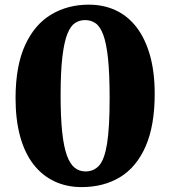

<svg xmlns="http://www.w3.org/2000/svg" viewBox="-20 -772 712 803"><path d="M321.5 10.5Q258.5 10.5 207.2 -13.8Q156 -38 119.5 -85.2Q83 -132.5 64 -202.2Q45 -272 45 -363Q45.5 -497 85 -583.2Q124.5 -669.5 193.8 -711Q263 -752.5 351 -752.5Q413.5 -752.5 464.2 -728.8Q515 -705 551.2 -657.8Q587.5 -610.5 607.2 -540.8Q627 -471 627 -379.5Q627 -246.5 589 -159.8Q551 -73 482.2 -31.2Q413.5 10.5 321.5 10.5ZM337.5 -55Q373 -55 395.2 -80.5Q417.5 -106 428 -172.5Q438.5 -239 438.5 -361Q438.5 -463 431.8 -527Q425 -591 412 -626Q399 -661 380 -674.5Q361 -688 336 -688Q313 -688 294.2 -676Q275.5 -664 262 -630.8Q248.5 -597.5 241 -535.2Q233.5 -473 233.5 -373Q233.5 -281.5 240 -220.2Q246.5 -159 259.5 -122.8Q272.5 -86.5 292 -70.8Q311.5 -55 337.5 -55Z"/></svg>

Font: Merriweather 20pt Black
Style: Regular
Weight: 900
Version: Version 2.100